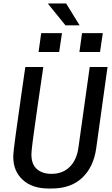

<svg xmlns="http://www.w3.org/2000/svg" viewBox="-20 -1070 640 1100"><path d="M259 10Q164 10 110 -40Q56 -90 56 -171Q56 -184 59.5 -217Q63 -250 70 -299Q77 -348 85.5 -409Q94 -470 104 -540.5Q114 -611 125 -686H228Q209 -558 197 -473Q185 -388 177.5 -335Q170 -282 166.5 -253.5Q163 -225 161.5 -210Q160 -195 160 -185Q160 -129 191 -101.5Q222 -74 275 -74Q339 -74 379 -113.5Q419 -153 429 -222L494 -686H596L531 -219Q516 -113 451 -51.5Q386 10 276 10ZM436 -925H355L256 -1047L257 -1050H359ZM553 -772H435L450 -880H569ZM319 -772H201L216 -880H335Z"/></svg>

Font: Chivo Mono
Style: Italic
Weight: 400
Italic angle: -8.05°
Monospace: yes
Version: Version 1.008